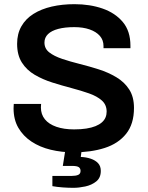

<svg xmlns="http://www.w3.org/2000/svg" viewBox="-20 -718 707 920"><path d="M332 12Q275 12 223 -0.5Q171 -13 131 -39.5Q91 -66 68 -105.5Q45 -145 45 -199Q45 -205 45.5 -211Q46 -217 46 -220H177Q177 -218 176.5 -212.5Q176 -207 176 -203Q176 -170 195 -146.5Q214 -123 250 -110.5Q286 -98 335 -98Q368 -98 393.5 -102Q419 -106 437.5 -113.5Q456 -121 468 -131.5Q480 -142 485.5 -155Q491 -168 491 -183Q491 -216 468 -236.5Q445 -257 406.5 -270.5Q368 -284 322.5 -296Q277 -308 231 -322.5Q185 -337 146.5 -359.5Q108 -382 85 -418Q62 -454 62 -508Q62 -556 82.5 -592Q103 -628 140.5 -651.5Q178 -675 228 -686.5Q278 -698 337 -698Q411 -698 471.5 -677Q532 -656 568.5 -612.5Q605 -569 605 -499V-487H476V-497Q476 -526 458.5 -546Q441 -566 409.5 -577Q378 -588 336 -588Q291 -588 259 -579.5Q227 -571 210 -554.5Q193 -538 193 -514Q193 -485 216 -467Q239 -449 277.5 -436Q316 -423 362 -411.5Q408 -400 453.5 -385.5Q499 -371 537.5 -348Q576 -325 599 -289.5Q622 -254 622 -201Q622 -124 584.5 -77Q547 -30 481.5 -9Q416 12 332 12ZM332 182Q307 182 280 180Q253 178 231 174V125H323Q343 125 354.5 120Q366 115 366 101Q366 89 357.5 83Q349 77 325 77H281L295 -11H373L367 34Q393 35 415 42.5Q437 50 450 64Q463 78 463 101Q463 134 441 151.5Q419 169 388.5 175.5Q358 182 332 182Z"/></svg>

Font: Archivo Variable SemiBold
Style: Regular
Weight: 600
Designer: Hector Gatti
Foundry: Omnibus-Type
Version: Version 2.001